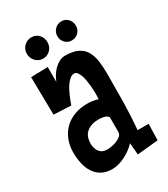

<svg xmlns="http://www.w3.org/2000/svg" viewBox="-163 -716 700 798"><g transform="rotate(-30 187.0 -316.5)"><path d="M361.3 -83 359.4 -4.9 258.8 4.9 253.9 -51.8Q243.7 -40.5 230.2 -30.5Q216.8 -20.5 201.4 -12.5Q186 -4.4 169.7 0.2Q153.3 4.9 137.7 4.9Q107.4 4.9 86.7 -7.1Q65.9 -19 53.5 -38.8Q41 -58.6 35.6 -84Q30.3 -109.4 30.3 -135.7Q30.3 -168.9 41.3 -196.3Q52.2 -223.6 72 -242.9Q91.8 -262.2 119.6 -272.7Q147.5 -283.2 180.7 -283.2Q193.8 -283.2 206.8 -281.5Q219.7 -279.8 232.4 -275.4Q233.4 -283.7 233.4 -291Q233.4 -298.3 233.4 -306.6Q233.4 -311 232.9 -321Q232.4 -331.1 231.2 -343.5Q230 -356 227.5 -369.4Q225.1 -382.8 220.9 -393.8Q216.8 -404.8 211.2 -411.9Q205.6 -418.9 197.3 -418.9Q188 -418.9 179.2 -412.6Q170.4 -406.2 162.6 -396.2Q154.8 -386.2 148.2 -373.8Q141.6 -361.3 136.2 -349.1Q130.9 -336.9 127 -326.4Q123 -315.9 121.1 -309.6L38.1 -313.5L35.2 -495.1L116.2 -497.1V-425.8Q121.1 -438.5 129.4 -452.1Q137.7 -465.8 148.7 -476.8Q159.7 -487.8 173.1 -494.9Q186.5 -502 202.1 -502Q239.3 -502 262 -490.7Q284.7 -479.5 296.6 -459.2Q308.6 -439 312.5 -410.4Q316.4 -381.8 316.4 -347.7Q316.4 -281.2 315.4 -215.3Q314.5 -149.4 308.6 -83ZM235.4 -116.2V-187.5Q228.5 -197.3 215.1 -200.2Q201.7 -203.1 190.4 -203.1Q155.3 -203.1 133.3 -185.8Q111.3 -168.5 111.3 -130.9Q111.3 -107.9 123.5 -92Q135.7 -76.2 160.2 -76.2Q168 -76.2 180.9 -78.4Q193.8 -80.6 205.8 -85.4Q217.8 -90.3 226.6 -97.9Q235.4 -105.5 235.4 -116.2ZM303.7 -587.4Q303.7 -568.4 290.8 -555.4Q277.8 -542.5 258.8 -542.5Q239.7 -542.5 227.3 -555.7Q214.8 -568.8 214.8 -587.4Q214.8 -606.4 227.8 -619.9Q240.7 -633.3 259.8 -633.3Q278.8 -633.3 291.3 -619.9Q303.7 -606.4 303.7 -587.4ZM167 -587.4Q167 -565.9 152.8 -551.3Q138.7 -536.6 117.2 -536.6Q106.9 -536.6 97.9 -540.8Q88.9 -544.9 82.3 -552Q75.7 -559.1 72 -568.4Q68.4 -577.6 68.4 -587.4Q68.4 -608.9 83 -623.5Q97.7 -638.2 119.1 -638.2Q129.9 -638.2 138.7 -634Q147.5 -629.9 153.8 -623Q160.2 -616.2 163.6 -606.9Q167 -597.7 167 -587.4Z"/></g></svg>

Font: Maiden Orange
Style: Regular
Weight: 400
Designer: Astigmatic (AOETI)
Foundry: Astigmatic (AOETI)
Version: Version 1.000